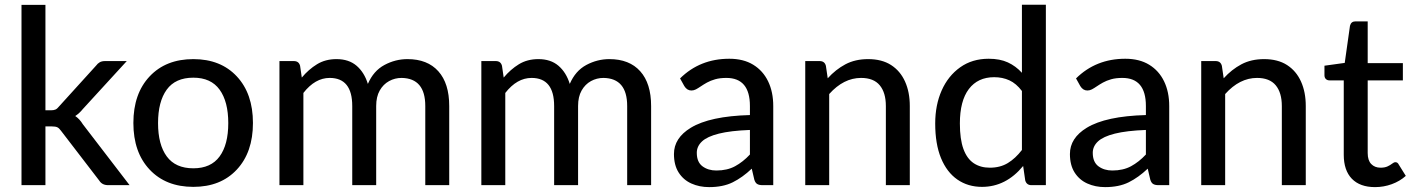

<svg xmlns="http://www.w3.org/2000/svg" viewBox="-20 -758 5784 786"><path d="M510.5 0H423Q398 0 386.5 -18.5L229.5 -223Q222 -233.5 214.5 -237Q207 -240.5 192 -240.5H166V0H68V-738H166V-306.5H189Q199.5 -306.5 206.8 -309.5Q214 -312.5 221 -321.5L373 -489Q380 -498.5 388.5 -503.2Q397 -508 410 -508H499L319 -311.5Q305.5 -294.5 288 -283Q306 -271 319 -249.5Z M771.5 7Q659 7 592.5 -63.8Q526 -134.5 526 -254.5Q526 -374.5 592.5 -445.2Q659 -516 771.5 -516Q883.5 -516 949.5 -445.2Q1015.5 -374.5 1015.5 -254.5Q1015.5 -134.5 949.5 -63.8Q883.5 7 771.5 7ZM771.5 -69Q843.5 -69 879 -117.5Q914.5 -166 914.5 -254Q914.5 -342 879 -391Q843.5 -440 771.5 -440Q698 -440 662.5 -391Q627 -342 627 -254Q627 -166 662.8 -117.5Q698.5 -69 771.5 -69Z M1819 0H1721V-324Q1721 -437.5 1624 -439Q1596.5 -439 1572.8 -426Q1549 -413 1534.5 -387.5Q1520 -362 1520 -324V0H1422V-324Q1422 -439 1329.5 -439Q1270 -439 1222 -377.5V0H1124V-508H1183Q1203.5 -508 1208.5 -488.5L1215.5 -440.5Q1243.5 -474 1277.8 -495Q1312 -516 1357.5 -516Q1408 -516 1439.8 -488.8Q1471.5 -461.5 1486 -414.5Q1509 -468 1553.8 -492Q1598.5 -516 1648 -516Q1730 -516 1774.5 -466.2Q1819 -416.5 1819 -324Z M2645.5 0H2547.5V-324Q2547.5 -437.5 2450.5 -439Q2423 -439 2399.2 -426Q2375.5 -413 2361 -387.5Q2346.5 -362 2346.5 -324V0H2248.5V-324Q2248.5 -439 2156 -439Q2096.5 -439 2048.5 -377.5V0H1950.5V-508H2009.5Q2030 -508 2035 -488.5L2042 -440.5Q2070 -474 2104.2 -495Q2138.5 -516 2184 -516Q2234.5 -516 2266.2 -488.8Q2298 -461.5 2312.5 -414.5Q2335.5 -468 2380.2 -492Q2425 -516 2474.5 -516Q2556.5 -516 2601 -466.2Q2645.5 -416.5 2645.5 -324Z M2883 8Q2843 8 2810.2 -6.8Q2777.5 -21.5 2758.2 -51.8Q2739 -82 2739 -127.5Q2739 -193 2808 -235Q2886 -282.5 3050 -287V-324Q3050 -439 2953.5 -439Q2927 -439 2907.8 -433.5Q2888.5 -428 2874.2 -420Q2860 -412 2849 -404.5Q2838 -397 2829 -392.2Q2820 -387.5 2810.5 -387.5Q2792.5 -387.5 2781.5 -405.5L2764 -437Q2845.5 -517.5 2965.5 -517.5Q3023.5 -517.5 3063.5 -493Q3103.5 -468.5 3124.5 -425Q3145.5 -381.5 3145.5 -324V0H3102Q3087.5 0 3079.8 -4.8Q3072 -9.5 3068 -22.5L3057.5 -67.5Q3019.5 -31.5 2979.8 -11.8Q2940 8 2883 8ZM2912.5 -60Q2957 -60 2989.2 -77.5Q3021.5 -95 3050 -125.5V-226Q2971 -223 2923 -211Q2875 -199 2853.8 -179Q2832.5 -159 2832.5 -132.5Q2832.5 -94.5 2855.8 -77.2Q2879 -60 2912.5 -60Z M3704.5 0H3606.5V-324Q3606.5 -378.5 3581.5 -408.8Q3556.5 -439 3505 -439Q3433.5 -439 3374.5 -373V0H3276.5V-508H3335.5Q3356 -508 3361 -488.5L3368.5 -437.5Q3401 -473.5 3441 -494.8Q3481 -516 3534 -516Q3590 -516 3627.8 -491.8Q3665.5 -467.5 3685 -424.2Q3704.5 -381 3704.5 -324Z M4000 7Q3942.5 7 3899.2 -23Q3856 -53 3832.2 -110.8Q3808.5 -168.5 3808.5 -252.5Q3808.5 -328 3835 -387.8Q3861.5 -447.5 3910.8 -482.5Q3960 -517.5 4027.5 -517.5Q4073.5 -517.5 4106 -502.5Q4138.5 -487.5 4163.5 -460V-738.5H4261.5V0H4202.5Q4182.5 0 4177 -19.5L4168.5 -78.5Q4098 7 4000 7ZM4032 -71.5Q4074.5 -71.5 4105.8 -90.5Q4137 -109.5 4163.5 -144V-385.5Q4140 -416.5 4112 -429.2Q4084 -442 4050 -442Q3983 -442 3946.2 -393.5Q3909.5 -345 3909.5 -252.5Q3909.5 -188 3924 -148.2Q3938.5 -108.5 3966 -90Q3993.5 -71.5 4032 -71.5Z M4504 8Q4464 8 4431.2 -6.8Q4398.5 -21.5 4379.2 -51.8Q4360 -82 4360 -127.5Q4360 -193 4429 -235Q4507 -282.5 4671 -287V-324Q4671 -439 4574.5 -439Q4548 -439 4528.8 -433.5Q4509.5 -428 4495.2 -420Q4481 -412 4470 -404.5Q4459 -397 4450 -392.2Q4441 -387.5 4431.5 -387.5Q4413.5 -387.5 4402.5 -405.5L4385 -437Q4466.5 -517.5 4586.5 -517.5Q4644.5 -517.5 4684.5 -493Q4724.5 -468.5 4745.5 -425Q4766.5 -381.5 4766.5 -324V0H4723Q4708.5 0 4700.8 -4.8Q4693 -9.5 4689 -22.5L4678.5 -67.5Q4640.5 -31.5 4600.8 -11.8Q4561 8 4504 8ZM4533.5 -60Q4578 -60 4610.2 -77.5Q4642.5 -95 4671 -125.5V-226Q4592 -223 4544 -211Q4496 -199 4474.8 -179Q4453.5 -159 4453.5 -132.5Q4453.5 -94.5 4476.8 -77.2Q4500 -60 4533.5 -60Z M5325.5 0H5227.5V-324Q5227.5 -378.5 5202.5 -408.8Q5177.5 -439 5126 -439Q5054.5 -439 4995.5 -373V0H4897.5V-508H4956.5Q4977 -508 4982 -488.5L4989.5 -437.5Q5022 -473.5 5062 -494.8Q5102 -516 5155 -516Q5211 -516 5248.8 -491.8Q5286.5 -467.5 5306 -424.2Q5325.5 -381 5325.5 -324Z M5609 8Q5547.5 8 5514.2 -26.2Q5481 -60.5 5481 -124.5V-429H5422Q5413.5 -429 5407.8 -434.5Q5402 -440 5402 -450V-489L5485 -500.5L5506.5 -652.5Q5511 -670.5 5529 -670.5H5579V-499.5H5723V-429H5579V-131.5Q5579 -101.5 5593.5 -86.5Q5608 -71.5 5631.5 -71.5Q5649 -71.5 5660.2 -76.8Q5671.5 -82 5679 -88Q5686.5 -94 5692.5 -94Q5701.5 -94 5706 -84.5L5735 -38Q5710.5 -16 5677.5 -4Q5644.5 8 5609 8Z"/></svg>

Font: Verano Sans Medium
Style: Regular
Weight: 500
Designer: Lukasz Dziedzic with Adam Twardoch and Botio Nikoltchev
Foundry: tyPoland Lukasz Dziedzic
Version: Version 3.001;December 28, 2019;FontCreator 12.0.0.2547 64-b